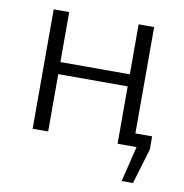

<svg xmlns="http://www.w3.org/2000/svg" viewBox="-73 -554 734 768"><g transform="rotate(10 293.5 -170.5)"><path d="M439 -53H560V0L517 144H471L506 0H439ZM147 -485V0H84V-485ZM438 -282V-233H141V-282ZM492 -485V0H429V-485Z"/></g></svg>

Font: Exo 2 Light
Style: Regular
Weight: 300
Designer: Natanael Gama
Foundry: Natanael Gama
Version: Version 2.010